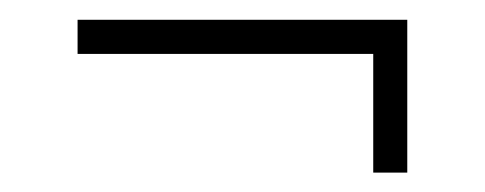

<svg xmlns="http://www.w3.org/2000/svg" viewBox="-20 -338 500 198"><path d="M364.9 -317.6H400V-160H364.9ZM60 -282.4V-317.6H400V-282.4Z"/></svg>

Font: Kalnia Thin
Style: Regular
Weight: 100
Version: Version 1.105